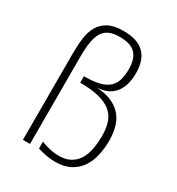

<svg xmlns="http://www.w3.org/2000/svg" viewBox="-180 -856 909 985"><g transform="rotate(30 275.0 -363.5)"><path d="M95.2 0V-512.2Q95.2 -561 100.8 -603.3Q106.4 -645.5 124.5 -676.3Q142.6 -707 175.8 -724.6Q209 -742.2 264.2 -742.2Q302.2 -742.2 332.3 -733.6Q362.3 -725.1 383.3 -706.3Q404.3 -687.5 415.5 -657.7Q426.8 -627.9 426.8 -585.9Q426.8 -542.5 416.3 -512Q405.8 -481.4 387.2 -461.7Q368.7 -441.9 343 -432.4Q317.4 -422.9 287.1 -421.9Q381.3 -417.5 431.2 -367.4Q481 -317.4 481 -216.8Q481 -170.4 471.2 -128.2Q461.4 -85.9 439.5 -54.2Q417.5 -22.5 381.8 -3.7Q346.2 15.1 293.9 15.1Q266.1 15.1 240.5 10.3Q214.8 5.4 189 -2.9V-43.9Q201.7 -38.1 216.1 -33.7Q230.5 -29.3 244.6 -26.4Q258.8 -23.4 271.5 -22.2Q284.2 -21 293.9 -21Q334 -21 361.3 -35.6Q388.7 -50.3 405.5 -76.7Q422.4 -103 429.7 -139.9Q437 -176.8 437 -221.2Q437 -266.1 425.5 -299.8Q414.1 -333.5 386.7 -356Q359.4 -378.4 314.5 -389.6Q269.5 -400.9 203.1 -400.9V-439Q253.9 -439 288.8 -446.8Q323.7 -454.6 345 -472.2Q366.2 -489.7 375.5 -517.8Q384.8 -545.9 384.8 -585.9Q384.8 -646 356.4 -676Q328.1 -706.1 262.2 -706.1Q226.6 -706.1 202.6 -696Q178.7 -686 164.1 -663.6Q149.4 -641.1 143.3 -604.7Q137.2 -568.4 137.2 -516.1V0Z"/></g></svg>

Font: Clear Sans Thin
Style: Regular
Weight: 250
Foundry: Intel Corporation
Version: Version 1.00